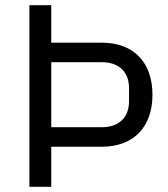

<svg xmlns="http://www.w3.org/2000/svg" viewBox="-20 -718 646 738"><path d="M177 0V-154H371C496 -154 566 -232 566 -354C566 -476 496 -554 371 -554H177V-698H93V0ZM177 -479H371C437 -479 476 -442 476 -379V-329C476 -266 437 -229 371 -229H177Z"/></svg>

Font: IBM Plex Devanagari
Style: Regular
Weight: 400
Designer: Mike Abbink, Paul van der Laan, Pieter van Rosmalen, Erin McLaughlin
Foundry: Bold Monday
Version: Version 1.0